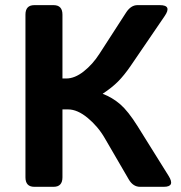

<svg xmlns="http://www.w3.org/2000/svg" viewBox="-20 -720 698 740"><path d="M112.3 0Q78.1 0 78.1 -36.6V-663.6Q78.1 -700.2 112.3 -700.2H186.5Q220.7 -700.2 220.7 -663.6V-417.5H235.4Q268.1 -417.5 302.7 -444.8Q337.4 -472.2 363.3 -512.7L465.8 -671.4Q484.4 -700.2 509.8 -700.2H596.2Q643.6 -700.2 614.7 -658.2L483.4 -465.8Q459 -430.2 435.3 -406.2Q411.6 -382.3 376 -358.9V-358.4Q413.1 -344.2 443.4 -318.1Q473.6 -292 509.8 -234.4L629.9 -42Q656.2 0 611.3 0H520Q492.7 0 476.1 -28.8L383.8 -187.5Q357.9 -232.4 318.1 -265.4Q278.3 -298.3 242.7 -298.3H220.7V-36.6Q220.7 0 186.5 0Z"/></svg>

Font: Istok Web
Style: Bold
Weight: 700
Designer: Andrey V. Panov
Foundry: Andrey V. Panov
Version: Version 1.0.2g